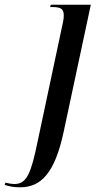

<svg xmlns="http://www.w3.org/2000/svg" viewBox="-147 -556 433 816"><path d="M-61 240C29 240 87 177 124 2L239 -536H69L66 -526H76C113 -526 124 -517 124 -490C124 -474 120 -457 115 -435L14 40C-14 177 -32 226 -85 226C-97 226 -115 223 -124 220L-127 230C-104 237 -88 240 -61 240Z"/></svg>

Font: Noto Serif Display ExtraCondensed Medium
Style: Italic
Weight: 500
Width: 2
Italic angle: -12°
Designer: Monotype Design Team
Foundry: Monotype Imaging Inc.
Version: Version 2.009